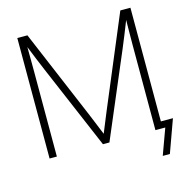

<svg xmlns="http://www.w3.org/2000/svg" viewBox="-125 -846 1089 1120"><g transform="rotate(-15 420.0 -286.0)"><path d="M78.6 0V-727.5H139.6L368.7 -185.1Q380.4 -156.7 394.5 -122.3Q408.7 -87.9 420.9 -57.6Q433.1 -87.9 447.3 -122.3Q461.4 -156.7 473.1 -185.1L700.7 -727.5H761.7V0H717.8V-510.3Q717.8 -546.9 718.3 -586.4Q718.8 -626 719.2 -665Q702.6 -622.1 686.5 -582.8Q670.4 -543.5 656.7 -510.3L439.9 0H400.9L183.6 -510.3Q154.8 -578.1 121.6 -661.6Q122.1 -623 122.3 -584.5Q122.6 -545.9 122.6 -510.3V0ZM720.2 156.2 777.3 0H726.1V-41H834.5L763.2 156.2Z"/></g></svg>

Font: Inter Display ExtraLight
Style: Regular
Weight: 200
Designer: Rasmus Andersson
Foundry: rsms
Version: Version 4.000;git-a52131595